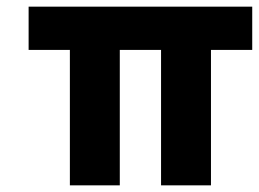

<svg xmlns="http://www.w3.org/2000/svg" viewBox="-20 -557 778 577"><path d="M190 0V-407H66V-537H738V-407H614V0H464V-407H340V0Z"/></svg>

Font: Plus Jakarta Display
Style: Bold Italic
Weight: 700
Italic angle: -12°
Designer: Gumpita Rahayu
Foundry: Tokotype Studio
Version: Version 1.000;hotconv 1.0.109;makeotfexe 2.5.65596